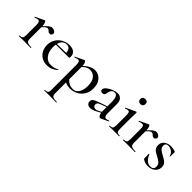

<svg xmlns="http://www.w3.org/2000/svg" viewBox="54 -1446 2567 2567"><g transform="rotate(45 1337.0 -163.0)"><path d="M170.9 -295.9V-81.1Q170.9 -52.2 178.5 -38.1Q186 -23.9 206.1 -18.1Q226.1 -12.2 266.1 -12.2Q269 -12.2 269 -6.1Q269 0 266.1 0Q232.9 0 212.9 -1L137.2 -2L81.1 -1Q66.9 0 42 0Q40 0 40 -6.1Q40 -12.2 42 -12.2Q79.1 -12.2 91.1 -26.1Q103 -40 103 -81.1V-274.9Q103 -308.1 95 -323Q86.9 -337.9 68.4 -337.9Q49.8 -337.9 16.1 -324.2H14.2Q11.2 -324.2 9.5 -329.1Q7.8 -334 11.2 -335L134.8 -394Q138.7 -396 141.1 -396Q150.9 -396 160.4 -373.5Q169.9 -351.1 170.9 -314.9Q211.9 -360.8 236.6 -378.4Q261.2 -396 283.2 -396Q305.2 -396 325.7 -382.1Q346.2 -368.2 346.2 -350.6Q346.2 -333 336.2 -323Q326.2 -313 312.7 -313Q299.3 -313 292.2 -316.4Q285.2 -319.8 280 -324.5Q274.9 -329.1 264.9 -338.1Q254.9 -347.2 240.7 -347.2Q226.6 -347.2 213.4 -337.6Q200.2 -328.1 170.9 -295.9Z M647.5 -289.1Q643.6 -375 573.2 -375Q538.1 -375 512.2 -351.6Q486.3 -328.1 475.6 -285.2ZM727.5 -59.1Q730.5 -59.1 733.4 -55.4Q736.3 -51.8 733.4 -49.8Q668 12.2 583.5 12.2Q523.4 12.2 480 -14.4Q436.5 -41 414.1 -85.4Q391.6 -129.9 391.6 -185.1Q391.6 -240.2 419.9 -289.1Q448.2 -337.9 498.8 -366.5Q549.3 -395 607.9 -395Q666.5 -395 697.5 -368.4Q728.5 -341.8 728.5 -295.9Q728.5 -270 717.3 -270L472.7 -269Q468.8 -249 468.3 -220.2Q468.3 -134.3 509.8 -81.1Q551.3 -27.8 616.9 -27.8Q682.6 -27.8 726.6 -59.1Z M926.3 -299.8V-67.9Q952.1 -39.1 981.2 -23.9Q1010.3 -8.8 1057.1 -8.8Q1104 -8.8 1135.5 -54.4Q1167 -100.1 1167 -182.6Q1167 -265.1 1130.6 -310.1Q1094.2 -355 1036.4 -355Q978.5 -355 926.3 -299.8ZM926.3 -6.8V193.8Q926.3 223.6 933.6 237.8Q940.9 252 960.4 257.6Q980 263.2 1022 263.2Q1024.9 263.2 1024.9 269Q1024.9 274.9 1022 274.9Q986.8 274.9 967.3 273.9L892.1 272.9L835.9 273.9Q821.8 274.9 796.9 274.9Q793.9 274.9 793.9 269Q793.9 263.2 796.9 263.2Q845.7 263.7 853.5 238.3Q857.9 224.6 857.9 193.8V-273.9Q857.9 -308.1 850.1 -323.5Q842.3 -338.9 823.7 -338.9Q805.2 -338.9 772 -324.2H771Q767.1 -324.2 764.6 -328.6Q762.2 -333 766.1 -335L887.2 -393.1Q889.2 -395 893.1 -395Q905.3 -395 914.8 -375Q924.3 -355 926.3 -319.8Q1005.4 -398.9 1086.9 -398.9Q1128.9 -398.9 1164.6 -377Q1200.2 -355 1221.7 -313Q1243.2 -271 1243.2 -204.3Q1243.2 -137.7 1209.2 -86.4Q1175.3 -35.2 1125.2 -11Q1075.2 13.2 1022.9 13.2Q970.7 13.2 926.3 -6.8Z M1410.6 -78.1Q1410.6 -57.1 1422.6 -45.2Q1434.6 -33.2 1455.1 -33.2Q1475.6 -33.2 1498 -44.9L1543 -67.9V-159.2L1455.6 -126Q1410.6 -111.3 1410.6 -78.1ZM1332 -283.2Q1332 -307.1 1363.5 -333.5Q1395 -359.9 1439 -377.4Q1482.9 -395 1521.2 -395Q1559.6 -395 1585.7 -367.4Q1611.8 -339.8 1611.8 -285.2V-107.9Q1611.8 -42 1650.9 -42Q1664.1 -42 1692.9 -54.2H1694.8Q1698.7 -54.2 1700.2 -49.6Q1701.7 -44.9 1697.8 -43L1594.7 5.9Q1590.8 7.8 1581.3 7.8Q1571.8 7.8 1560.3 -8.5Q1548.8 -24.9 1544.9 -53.2L1488.8 -22.9Q1431.6 6.8 1396.7 6.8Q1361.8 6.8 1344.7 -9.5Q1327.6 -25.9 1327.6 -54Q1327.6 -82 1349.1 -97.9Q1370.6 -113.8 1428.7 -133.8L1543 -172.9V-254.9Q1543 -374 1482.9 -374Q1453.1 -374 1435.5 -351.6Q1418 -329.1 1413.6 -293Q1408.7 -249 1370.4 -249Q1332 -249 1332 -283.2Z M1747.6 -12.2Q1783.7 -12.2 1795.7 -26.1Q1807.6 -40 1807.6 -81.1V-265.1Q1807.6 -301.3 1800.8 -316.7Q1793.9 -332 1776.4 -332Q1758.8 -332 1732.9 -318.8H1731.9Q1728 -318.8 1725.8 -324.5Q1723.6 -330.1 1727.5 -331.1L1863.8 -395L1867.7 -396Q1871.6 -396 1874.8 -392.6Q1877.9 -389.2 1877.9 -386.2V-365.2Q1876 -323.2 1875.5 -267.1V-81.1Q1875.5 -39.1 1887.2 -25.6Q1898.9 -12.2 1935.5 -12.2Q1938.5 -12.2 1938.7 -6.1Q1939 0 1935.5 0Q1911.6 0 1897 -1L1841.8 -2L1786.6 -1Q1771.5 0 1747.6 0Q1744.6 0 1744.6 -6.1Q1744.6 -12.2 1747.6 -12.2ZM1834.5 -601.1Q1882.3 -601.1 1881.8 -554.7Q1881.8 -532.2 1869.4 -519Q1856.9 -505.9 1834.2 -505.9Q1811.5 -505.9 1798.1 -519Q1784.7 -532.2 1784.7 -554.7Q1784.7 -577.1 1798.3 -589.1Q1812 -601.1 1834.5 -601.1Z M2139.2 -295.9V-81.1Q2139.2 -52.2 2146.7 -38.1Q2154.3 -23.9 2174.3 -18.1Q2194.3 -12.2 2234.4 -12.2Q2237.3 -12.2 2237.3 -6.1Q2237.3 0 2234.4 0Q2201.2 0 2181.2 -1L2105.5 -2L2049.3 -1Q2035.2 0 2010.3 0Q2008.3 0 2008.3 -6.1Q2008.3 -12.2 2010.3 -12.2Q2047.4 -12.2 2059.3 -26.1Q2071.3 -40 2071.3 -81.1V-274.9Q2071.3 -308.1 2063.2 -323Q2055.2 -337.9 2036.6 -337.9Q2018.1 -337.9 1984.4 -324.2H1982.4Q1979.5 -324.2 1977.8 -329.1Q1976.1 -334 1979.5 -335L2103 -394Q2106.9 -396 2109.4 -396Q2119.1 -396 2128.7 -373.5Q2138.2 -351.1 2139.2 -314.9Q2180.2 -360.8 2204.8 -378.4Q2229.5 -396 2251.5 -396Q2273.4 -396 2293.9 -382.1Q2314.5 -368.2 2314.5 -350.6Q2314.5 -333 2304.4 -323Q2294.4 -313 2281 -313Q2267.6 -313 2260.5 -316.4Q2253.4 -319.8 2248.3 -324.5Q2243.2 -329.1 2233.2 -338.1Q2223.1 -347.2 2209 -347.2Q2194.8 -347.2 2181.6 -337.6Q2168.5 -328.1 2139.2 -295.9Z M2391.1 -18.1Q2385.3 -23.9 2384.8 -29.8L2382.8 -115.2Q2382.8 -117.2 2388.4 -117.7Q2394 -118.2 2395 -116.2Q2412.1 -66.4 2445.3 -37.6Q2477.5 -8.8 2511.7 -8.8Q2577.1 -8.8 2577.1 -64Q2577.1 -103 2554 -125Q2530.8 -147 2492.7 -166.5Q2455.1 -185.5 2435.5 -198.2Q2388.7 -228.5 2388.7 -284.9Q2388.7 -341.3 2429.7 -369.6Q2470.7 -397.9 2518.8 -397.9Q2566.9 -397.9 2604 -382.8Q2613.8 -378.9 2613.8 -371.1L2612.8 -336.9Q2610.8 -311 2610.8 -293Q2610.8 -291 2605.5 -291Q2600.1 -291 2600.1 -293Q2600.1 -313 2584 -333Q2567.9 -353 2543.5 -365.5Q2519 -377.9 2494.1 -377.9Q2443.4 -377.9 2442.9 -329.1Q2442.9 -295.9 2464.4 -275.9Q2485.8 -255.9 2525.4 -234.9Q2564.9 -213.9 2585 -200.4Q2605 -187 2619.4 -165.5Q2633.8 -144 2633.8 -111.8Q2633.8 -79.6 2616.9 -51.3Q2600.1 -22.9 2566.9 -5.9Q2533.7 11.2 2484.6 11.2Q2435.5 11.2 2391.1 -18.1Z"/></g></svg>

Font: Cormorant-Medium
Style: Regular
Weight: 500
Designer: Christian Thalmann (Catharsis Fonts)
Version: Version 3.000